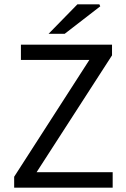

<svg xmlns="http://www.w3.org/2000/svg" viewBox="-20 -861 579 881"><path d="M45 0V-50L390 -586H76V-656H494V-607L148 -71H497V0ZM203 -706 335 -841H436L440 -832L277 -706Z"/></svg>

Font: Mada
Style: Regular
Weight: 400
Designer: Khaled Hosny
Version: Version 1.5